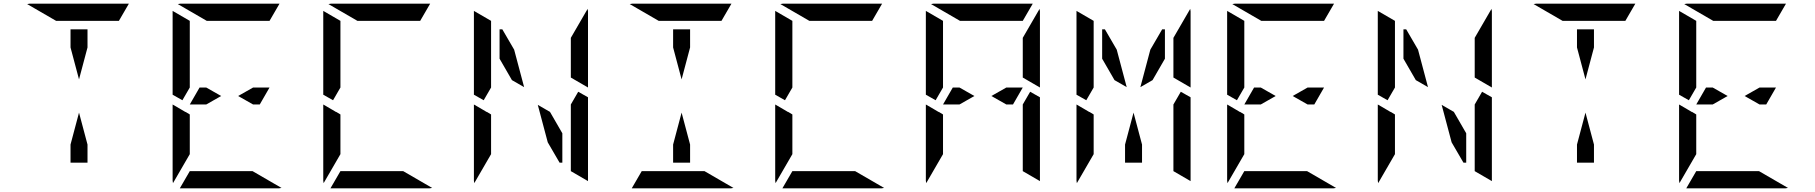

<svg xmlns="http://www.w3.org/2000/svg" viewBox="-20 -1020 9832 1040"><path d="M362 -763V-861H454V-763L408 -590ZM284 -907 127 -998Q135 -1000 140 -1000H676Q676 -1000 678 -1000L624 -907H621H590H454H362ZM454 -237V-139H362V-237L408 -410Z M1351 -546H1440L1387 -454H1351L1270 -500ZM1097 -454H1054H1008L1061 -546H1097L1178 -500ZM915 -507V-959Q915 -959 915 -961L1008 -907V-905V-895V-861V-782V-578V-546L968 -477ZM1008 -218V-185L917 -28Q915 -36 915 -41V-454L963 -426L985 -413V-414L1008 -400ZM1348 -93 1505 -2Q1497 0 1492 0H956Q956 0 954 0L1008 -93H1011H1042H1178H1270ZM1100 -907 943 -998Q951 -1000 956 -1000H1492Q1492 -1000 1494 -1000L1440 -907H1437H1406H1270H1178Z M1731 -507V-959Q1731 -959 1731 -961L1824 -907V-905V-895V-861V-782V-578V-546L1784 -477ZM1824 -218V-185L1733 -28Q1731 -36 1731 -41V-454L1779 -426L1801 -413V-414L1824 -400ZM2164 -93 2321 -2Q2313 0 2308 0H1772Q1772 0 1770 0L1824 -93H1827H1858H1994H2086ZM1916 -907 1759 -998Q1767 -1000 1772 -1000H2308Q2308 -1000 2310 -1000L2256 -907H2253H2222H2086H1994Z M3072 -782V-815L3163 -972Q3165 -964 3165 -959V-546L3072 -600V-607ZM2686 -861H2701L2765 -751L2819 -548L2753 -586L2686 -702ZM3165 -493V-41Q3165 -41 3165 -39L3072 -93V-95V-103V-139V-218V-454L3112 -523ZM2547 -507V-959Q2547 -959 2547 -961L2640 -907V-905V-895V-861V-782V-578V-546L2600 -477ZM2640 -218V-185L2549 -28Q2547 -36 2547 -41V-454L2595 -426L2617 -413V-414L2640 -400ZM3026 -298V-139H3011L2947 -249L2893 -452L2959 -414Z M3626 -763V-861H3718V-763L3672 -590ZM3796 -93 3953 -2Q3945 0 3940 0H3404Q3404 0 3402 0L3456 -93H3459H3490H3626H3718ZM3548 -907 3391 -998Q3399 -1000 3404 -1000H3940Q3940 -1000 3942 -1000L3888 -907H3885H3854H3718H3626ZM3718 -237V-139H3626V-237L3672 -410Z M4179 -507V-959Q4179 -959 4179 -961L4272 -907V-905V-895V-861V-782V-578V-546L4232 -477ZM4272 -218V-185L4181 -28Q4179 -36 4179 -41V-454L4227 -426L4249 -413V-414L4272 -400ZM4612 -93 4769 -2Q4761 0 4756 0H4220Q4220 0 4218 0L4272 -93H4275H4306H4442H4534ZM4364 -907 4207 -998Q4215 -1000 4220 -1000H4756Q4756 -1000 4758 -1000L4704 -907H4701H4670H4534H4442Z M5520 -782V-815L5611 -972Q5613 -964 5613 -959V-546L5520 -600V-607ZM5431 -546H5520L5467 -454H5431L5350 -500ZM5177 -454H5134H5088L5141 -546H5177L5258 -500ZM5613 -493V-41Q5613 -41 5613 -39L5520 -93V-95V-103V-139V-218V-454L5560 -523ZM4995 -507V-959Q4995 -959 4995 -961L5088 -907V-905V-895V-861V-782V-578V-546L5048 -477ZM5088 -218V-185L4997 -28Q4995 -36 4995 -41V-454L5043 -426L5065 -413V-414L5088 -400ZM5180 -907 5023 -998Q5031 -1000 5036 -1000H5572Q5572 -1000 5574 -1000L5520 -907H5517H5486H5350H5258Z M6336 -782V-815L6427 -972Q6429 -964 6429 -959V-546L6336 -600V-607ZM5950 -861H5965L6029 -751L6083 -548L6017 -586L5950 -702ZM6429 -493V-41Q6429 -41 6429 -39L6336 -93V-95V-103V-139V-218V-454L6376 -523ZM5811 -507V-959Q5811 -959 5811 -961L5904 -907V-905V-895V-861V-782V-578V-546L5864 -477ZM5904 -218V-185L5813 -28Q5811 -36 5811 -41V-454L5859 -426L5881 -413V-414L5904 -400ZM6157 -548 6211 -751 6275 -861H6290V-702L6223 -586ZM6166 -237V-139H6074V-237L6120 -410Z M7063 -546H7152L7099 -454H7063L6982 -500ZM6809 -454H6766H6720L6773 -546H6809L6890 -500ZM6627 -507V-959Q6627 -959 6627 -961L6720 -907V-905V-895V-861V-782V-578V-546L6680 -477ZM6720 -218V-185L6629 -28Q6627 -36 6627 -41V-454L6675 -426L6697 -413V-414L6720 -400ZM7060 -93 7217 -2Q7209 0 7204 0H6668Q6668 0 6666 0L6720 -93H6723H6754H6890H6982ZM6812 -907 6655 -998Q6663 -1000 6668 -1000H7204Q7204 -1000 7206 -1000L7152 -907H7149H7118H6982H6890Z M7968 -782V-815L8059 -972Q8061 -964 8061 -959V-546L7968 -600V-607ZM7582 -861H7597L7661 -751L7715 -548L7649 -586L7582 -702ZM8061 -493V-41Q8061 -41 8061 -39L7968 -93V-95V-103V-139V-218V-454L8008 -523ZM7443 -507V-959Q7443 -959 7443 -961L7536 -907V-905V-895V-861V-782V-578V-546L7496 -477ZM7536 -218V-185L7445 -28Q7443 -36 7443 -41V-454L7491 -426L7513 -413V-414L7536 -400ZM7922 -298V-139H7907L7843 -249L7789 -452L7855 -414Z M8522 -763V-861H8614V-763L8568 -590ZM8444 -907 8287 -998Q8295 -1000 8300 -1000H8836Q8836 -1000 8838 -1000L8784 -907H8781H8750H8614H8522ZM8614 -237V-139H8522V-237L8568 -410Z M9511 -546H9600L9547 -454H9511L9430 -500ZM9257 -454H9214H9168L9221 -546H9257L9338 -500ZM9075 -507V-959Q9075 -959 9075 -961L9168 -907V-905V-895V-861V-782V-578V-546L9128 -477ZM9168 -218V-185L9077 -28Q9075 -36 9075 -41V-454L9123 -426L9145 -413V-414L9168 -400ZM9508 -93 9665 -2Q9657 0 9652 0H9116Q9116 0 9114 0L9168 -93H9171H9202H9338H9430ZM9260 -907 9103 -998Q9111 -1000 9116 -1000H9652Q9652 -1000 9654 -1000L9600 -907H9597H9566H9430H9338Z"/></svg>

Font: DSEG14 Modern Mini
Style: Regular
Weight: 400
Designer: Keshikan(Twitter:@keshinomi_88pro)
Version: Version 0.46